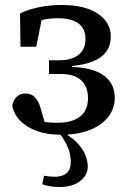

<svg xmlns="http://www.w3.org/2000/svg" viewBox="-20 -526 512 768"><path d="M217 222Q194 222 177 218.5Q160 215 149 211L156 177Q168 179 179 180Q190 181 199 181Q230 181 246.5 166.5Q263 152 263 121Q263 91 251 62.5Q239 34 213 0H251V15Q279 33 296.5 54Q314 75 322.5 97Q331 119 331 141Q331 174 301 198Q271 222 217 222ZM224 13Q167 13 125 -3Q83 -19 58.5 -45.5Q34 -72 29 -105Q32 -119 39 -129.5Q46 -140 56.5 -146Q67 -152 82 -152Q106 -152 120.5 -136Q135 -120 142 -94L167 -9L96 -53Q119 -45 146.5 -40Q174 -35 210 -35Q269 -35 300.5 -60Q332 -85 332 -134Q332 -163 320.5 -184.5Q309 -206 285.5 -218Q262 -230 224 -230H176V-285H217Q253 -285 276 -295.5Q299 -306 310.5 -325Q322 -344 322 -369Q322 -411 294 -432Q266 -453 214 -453Q178 -453 154.5 -447.5Q131 -442 110 -432L151 -469L125 -339H62L60 -472Q87 -486 130.5 -496Q174 -506 228 -506Q319 -506 371 -471.5Q423 -437 423 -380Q423 -343 404.5 -318.5Q386 -294 352 -280.5Q318 -267 269 -262L268 -258Q310 -257 341.5 -248.5Q373 -240 394.5 -224.5Q416 -209 427.5 -187Q439 -165 439 -136Q439 -92 413 -58.5Q387 -25 339 -6Q291 13 224 13Z"/></svg>

Font: Source Serif 4 Medium
Style: Regular
Weight: 500
Designer: Frank Grießhammer
Foundry: Adobe Systems Incorporated
Version: Version 4.004;hotconv 1.0.116;makeotfexe 2.5.65601